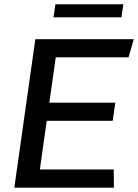

<svg xmlns="http://www.w3.org/2000/svg" viewBox="-20 -867 638 887"><path d="M46.2 0 143.2 -686H598L573.8 -602H237.5L208 -392.8H512.8L500.5 -308.8H195.8L164.2 -84H505.5L506.2 0ZM227 -786.8 236 -847.2H549.8L540.8 -786.8Z"/></svg>

Font: Chivo Medium
Style: Italic
Weight: 500
Italic angle: -8.05°
Designer: Hector Gatti
Foundry: Omnibus-Type
Version: Version 2.002